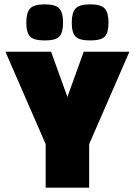

<svg xmlns="http://www.w3.org/2000/svg" viewBox="-20 -863 620 883"><path d="M575 -625 390 -200V0H190V-200L5 -625H215L290 -417L365 -625ZM101 -759Q101 -805 118.5 -824Q136 -843 186 -843Q235 -843 252.5 -824Q270 -805 270 -759Q270 -713 253 -695Q236 -677 186 -677Q136 -677 118.5 -695Q101 -713 101 -759ZM310 -759Q310 -805 327.5 -824Q345 -843 395 -843Q444 -843 461.5 -824Q479 -805 479 -759Q479 -713 462 -695Q445 -677 395 -677Q345 -677 327.5 -695Q310 -713 310 -759Z"/></svg>

Font: Changa ExtraBold
Style: Regular
Weight: 800
Designer: Eduardo Rodriguez Tunni
Foundry: Eduardo Rodriguez Tunni
Version: Version 2.002; ttfautohint (v1.5) -l 8 -r 50 -G 220 -x 14 -H